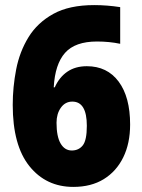

<svg xmlns="http://www.w3.org/2000/svg" viewBox="-20 -815 559 754"><path d="M30 -403Q30 -473 43.5 -542.5Q57 -612 92 -669Q127 -726 189.5 -760.5Q252 -795 350 -795Q400 -795 452 -787V-643Q409 -652 361 -652Q275 -652 235.5 -607.5Q196 -563 191 -472H195Q213 -512 244.5 -533.5Q276 -555 321 -555Q401 -555 446 -494.5Q491 -434 491 -326Q491 -252 464 -197Q437 -142 387.5 -111.5Q338 -81 268 -81Q161 -81 95.5 -162.5Q30 -244 30 -403ZM262 -224Q289 -224 305 -244Q321 -264 321 -321Q321 -416 264 -416Q236 -416 219 -392Q202 -368 202 -333Q202 -279 218 -251.5Q234 -224 262 -224Z"/></svg>

Font: Noto Sans Kannada UI Condensed Black
Style: Regular
Weight: 900
Width: 3
Designer: Jelle Bosma - Monotype Design Team
Foundry: Monotype Imaging Inc.
Version: Version 2.005; ttfautohint (v1.8.4.7-5d5b)